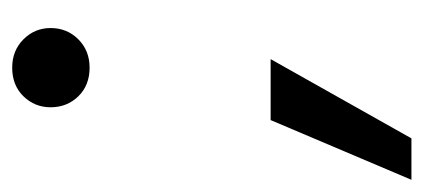

<svg xmlns="http://www.w3.org/2000/svg" viewBox="-246 -363 695 315"><g transform="rotate(-90 101.5 -205.5)"><path d="M148 -406Q119 -406 101 -424.5Q83 -443 83 -470Q83 -496 101 -514.5Q119 -533 148 -533Q176 -533 194.5 -514.5Q213 -496 213 -470Q213 -443 194.5 -424.5Q176 -406 148 -406ZM-36 122 62 -109H162L32 122Z"/></g></svg>

Font: DM Sans 10pt Medium
Style: Italic
Weight: 500
Italic angle: -10°
Version: Version 4.004;gftools[0.9.30]